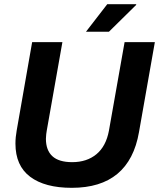

<svg xmlns="http://www.w3.org/2000/svg" viewBox="-20 -888 762 920"><path d="M324 12Q195 12 124.5 -41Q54 -94 54 -200Q54 -230 60 -263L134 -686H279L204 -262Q203 -258 201.5 -245Q200 -232 200 -223Q200 -168 231 -139.5Q262 -111 326 -111Q396 -111 442 -149Q488 -187 502 -262L577 -686H722L646 -255Q623 -122 542.5 -55Q462 12 324 12ZM392 -736 494 -868H632L633 -865L502 -736Z"/></svg>

Font: Archivo VF Beta
Style: Italic
Weight: 400
Italic angle: -10°
Designer: Hector Gatti
Foundry: Omnibus-Type
Version: Version 1.002